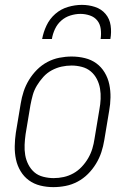

<svg xmlns="http://www.w3.org/2000/svg" viewBox="-20 -760 540 788"><path d="M199 8Q171 8 145 1.5Q119 -5 98.5 -20Q78 -35 64.5 -57.5Q51 -80 45.5 -106Q40 -132 40.5 -160Q41 -188 45 -215L65 -335Q69 -360 77 -384.5Q85 -409 99 -432Q113 -455 132 -474Q151 -493 174.5 -505.5Q198 -518 223.5 -523Q249 -528 274 -528Q302 -528 328.5 -521.5Q355 -515 375.5 -500Q396 -485 409.5 -462.5Q423 -440 428.5 -414Q434 -388 433.5 -360Q433 -332 428 -305L408 -185Q404 -160 396 -135.5Q388 -111 374 -88Q360 -65 341 -46Q322 -27 298.5 -14.5Q275 -2 249.5 3Q224 8 199 8ZM200 -29Q221 -29 241.5 -33.5Q262 -38 281 -48.5Q300 -59 315.5 -75.5Q331 -92 342 -111Q353 -130 359 -150Q365 -170 368 -191L388 -311Q392 -332 393 -354Q394 -376 390.5 -396.5Q387 -417 377.5 -435.5Q368 -454 352.5 -467Q337 -480 316 -485.5Q295 -491 274 -491Q253 -491 232.5 -486.5Q212 -482 192.5 -471.5Q173 -461 158 -444.5Q143 -428 131.5 -409Q120 -390 114.5 -370Q109 -350 105 -329L85 -209Q82 -188 81 -166Q80 -144 83.5 -123.5Q87 -103 96.5 -84.5Q106 -66 121 -53Q136 -40 157.5 -34.5Q179 -29 200 -29ZM153 -600Q158 -628 171 -655.5Q184 -683 207 -703Q230 -723 259 -731.5Q288 -740 316 -740Q344 -740 370 -731.5Q396 -723 413 -703Q430 -683 434 -655.5Q438 -628 433 -600H393Q396 -620 393.5 -640.5Q391 -661 379.5 -675.5Q368 -690 349 -696.5Q330 -703 310 -703Q290 -703 269 -696.5Q248 -690 231.5 -675.5Q215 -661 205.5 -640.5Q196 -620 193 -600Z"/></svg>

Font: Iosevka Curly Slab Extralight
Style: Italic
Weight: 200
Italic angle: -9°
Monospace: yes
Designer: Belleve Invis
Foundry: Belleve Invis
Version: Version 22.1.2; ttfautohint (v1.8.4)